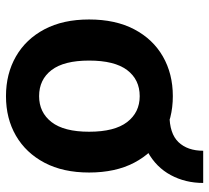

<svg xmlns="http://www.w3.org/2000/svg" viewBox="-48 -624 683 626"><g transform="rotate(90 293.0 -310.5)"><path d="M43 -260Q43 -346 75 -407Q107 -468 163.5 -500.5Q220 -533 293 -533Q366 -533 422 -500.5Q478 -468 510 -407Q542 -346 542 -260Q542 -175 510 -114.5Q478 -54 422 -21.5Q366 11 293 11Q220 11 163.5 -21.5Q107 -54 75 -114.5Q43 -175 43 -260ZM177 -260Q177 -178 208 -137.5Q239 -97 293 -97Q346 -97 377.5 -137.5Q409 -178 409 -260Q409 -343 377.5 -384Q346 -425 293 -425Q239 -425 208 -384Q177 -343 177 -260ZM353 -424V-522Q415 -522 443 -551.5Q471 -581 471 -632H576Q576 -574 550.5 -526.5Q525 -479 475.5 -451.5Q426 -424 353 -424Z"/></g></svg>

Font: Radio Canada SemiBold
Style: Regular
Weight: 600
Designer: Charles Daoud, Etienne Aubert Bonn, Alexandre Saumier Demers, Jacques Le Bailly
Foundry: Radio-Canada
Version: Version 2.104; ttfautohint (v1.8.4.7-5d5b);gftools[0.9.28.de